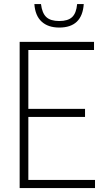

<svg xmlns="http://www.w3.org/2000/svg" viewBox="-20 -952 518 972"><path d="M79.5 0V-740H456V-699H123.5V-401H410.5V-360H123.5V-41H461V0ZM280 -812.5Q223.5 -812.5 190.8 -842.5Q158 -872.5 154 -931.5H187.5Q193 -885.5 214.5 -865.5Q236 -845.5 280 -845.5Q324 -845.5 345.2 -865.5Q366.5 -885.5 370.5 -931.5H404Q396 -812.5 280 -812.5Z"/></svg>

Font: Encode Sans Cnd XLt
Style: Regular
Weight: 200
Width: 3
Designer: Multiple Designers
Foundry: Impallari Type
Version: Version 3.002; ttfautohint (v1.8.3) -l 8 -r 50 -G 200 -x 14 